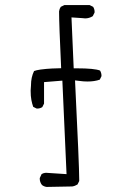

<svg xmlns="http://www.w3.org/2000/svg" viewBox="-20 -759 540 762"><path d="M294.4 -46.4Q294.4 -102.1 277.8 -439.9L293.9 -438Q311.5 -435.5 326.7 -435.5Q355.5 -435.5 376 -442.9L382.3 -455.6Q382.8 -457 382.8 -458Q382.8 -469.7 377 -479Q354.5 -487.8 285.2 -487.8H272.5L263.7 -689.9L307.6 -687Q312.5 -686 317.9 -686Q334 -686 348.1 -694.8L355 -708.5Q355.5 -710 355.5 -710.9Q355.5 -723.1 349.6 -731.9L335.9 -738.8H235.4L221.2 -731.9Q215.8 -724.1 214.4 -713.9Q214.4 -665 222.7 -488.3Q180.2 -487.3 164.1 -485.6Q147.9 -483.9 140.1 -482.9Q124 -480.5 115.2 -477.1Q103 -452.1 103 -420.9V-419.9Q101.6 -406.7 101.6 -399.4Q101.6 -377.4 104.5 -362.3Q107.4 -347.2 111.8 -335L124.5 -328.6Q126 -328.1 127 -328.1Q139.2 -328.1 147.9 -334L154.8 -347.7V-433.1L227.5 -439L244.1 -67.9Q164.6 -73.2 163.1 -73.2Q161.6 -73.2 158.2 -72.8Q150.9 -71.8 145 -67.9L138.2 -53.2Q137.7 -51.8 137.7 -50.8Q137.7 -36.1 146.5 -24.9Q154.3 -18.6 165 -17.1L266.6 -19Q277.3 -20.5 287.6 -26.9L294.4 -40.5Q294.4 -43 294.4 -46.4Z"/></svg>

Font: NaikaiFont
Style: ExtraLight
Weight: 200
Version: Version 1.89